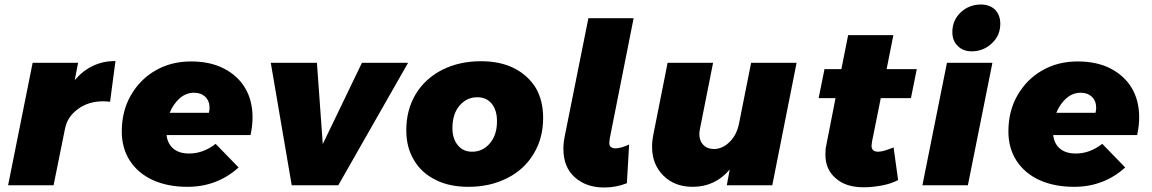

<svg xmlns="http://www.w3.org/2000/svg" viewBox="-20 -823 5117 853"><path d="M493 -552C421 -552 361 -524 312 -467L327 -544H125L16 0H218L269 -252C276 -287 295 -316 327 -339C358 -362 396 -373 439 -373C446 -373 456 -372 469 -371Z M974 -519C933 -540 884 -550 829 -550C770 -550 718 -537 671 -510C624 -483 588 -446 561 -399C534 -352 521 -298 521 -239C521 -190 533 -146 557 -109C581 -72 615 -43 659 -23C703 -3 754 7 813 7C901 7 977 -22 1040 -79L938 -184C901 -155 862 -141 820 -141C791 -141 768 -148 751 -162C734 -176 723 -196 720 -223H1093C1099 -250 1102 -277 1102 -302C1102 -351 1091 -395 1069 -432C1047 -469 1015 -498 974 -519ZM911 -344C911 -337 910 -330 908 -322H734C745 -349 760 -370 779 -387C798 -403 819 -411 842 -411C863 -411 879 -405 892 -393C905 -380 911 -364 911 -344Z M1793 -544H1588L1414 -183L1388 -544H1183L1276 0H1483Z M2264 -520C2222 -541 2173 -551 2117 -551C2052 -551 1995 -538 1945 -513C1894 -487 1855 -451 1827 -405C1799 -358 1785 -305 1785 -245C1785 -194 1796 -150 1819 -112C1841 -74 1873 -45 1915 -24C1956 -3 2005 7 2061 7C2126 7 2183 -6 2234 -32C2284 -57 2323 -93 2351 -140C2379 -186 2393 -239 2393 -300C2393 -351 2382 -395 2360 -433C2337 -470 2305 -499 2264 -520ZM2021 -353C2042 -378 2068 -391 2101 -391C2128 -391 2149 -381 2165 -362C2180 -343 2188 -317 2188 -285C2188 -244 2178 -212 2157 -187C2136 -162 2110 -149 2077 -149C2050 -149 2029 -159 2014 -178C1998 -197 1990 -222 1990 -254C1990 -295 2000 -328 2021 -353Z M2795 -742H2594L2489 -218C2485 -198 2483 -179 2483 -162C2483 -107 2500 -65 2534 -35C2568 -5 2611 10 2664 10C2699 10 2732 4 2765 -9L2775 -181C2751 -170 2731 -164 2715 -164C2706 -164 2699 -166 2694 -170C2689 -173 2687 -180 2687 -190C2687 -193 2688 -199 2689 -208Z M2927 -43C2960 -10 3003 7 3058 7C3124 7 3179 -19 3222 -70L3209 0H3411L3519 -544H3317L3263 -273C3256 -240 3243 -214 3222 -193C3201 -172 3178 -161 3152 -161C3132 -161 3116 -167 3105 -179C3093 -191 3087 -207 3087 -228C3087 -235 3088 -243 3090 -252L3148 -544H2946L2882 -222C2879 -207 2877 -190 2877 -171C2877 -118 2894 -76 2927 -43Z M3854 -193 3893 -387H4027L4053 -516H3919L3949 -667H3748L3718 -516H3643L3617 -387H3692L3651 -178C3648 -165 3647 -152 3647 -137C3647 -92 3662 -57 3693 -31C3723 -4 3764 9 3817 9C3844 9 3871 6 3898 1C3925 -4 3949 -12 3970 -23L3950 -168C3934 -162 3921 -157 3911 -154C3900 -151 3890 -149 3881 -149C3872 -149 3865 -151 3860 -155C3855 -159 3852 -166 3852 -175C3852 -178 3853 -184 3854 -193Z M4389 -544H4187L4078 0H4280ZM4401 -780C4385 -795 4364 -803 4338 -803C4303 -803 4273 -791 4248 -768C4223 -744 4211 -715 4211 -680C4211 -655 4219 -634 4235 -619C4250 -603 4271 -595 4297 -595C4332 -595 4362 -607 4387 -631C4412 -654 4424 -683 4424 -718C4424 -743 4416 -764 4401 -780Z M4913 -519C4872 -540 4823 -550 4768 -550C4709 -550 4657 -537 4610 -510C4563 -483 4527 -446 4500 -399C4473 -352 4460 -298 4460 -239C4460 -190 4472 -146 4496 -109C4520 -72 4554 -43 4598 -23C4642 -3 4693 7 4752 7C4840 7 4916 -22 4979 -79L4877 -184C4840 -155 4801 -141 4759 -141C4730 -141 4707 -148 4690 -162C4673 -176 4662 -196 4659 -223H5032C5038 -250 5041 -277 5041 -302C5041 -351 5030 -395 5008 -432C4986 -469 4954 -498 4913 -519ZM4850 -344C4850 -337 4849 -330 4847 -322H4673C4684 -349 4699 -370 4718 -387C4737 -403 4758 -411 4781 -411C4802 -411 4818 -405 4831 -393C4844 -380 4850 -364 4850 -344Z"/></svg>

Font: Argentum Sans ExtraBold
Style: Italic
Weight: 800
Italic angle: -11.3°
Designer: Julieta Ulanovsky
Foundry: Julieta Ulanovsky
Version: Version 5.001;February 15, 2019;FontCreator 11.5.0.2425 64-b